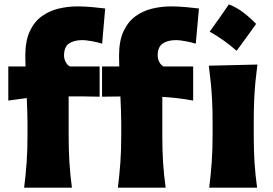

<svg xmlns="http://www.w3.org/2000/svg" viewBox="-20 -873 1270 893"><path d="M1044.5 -852.6Q1079.9 -839.2 1111.6 -815Q1143.3 -790.8 1171.2 -761.8Q1149.2 -731.2 1126.7 -699.8Q1104.1 -668.4 1080.5 -636.7Q1053.1 -660.8 1021.9 -683.4Q990.8 -706 955.3 -725.8Q979 -758.1 1001 -789.7Q1023 -821.4 1044.5 -852.6ZM528.3 0Q535.6 -59.6 539.8 -116.2Q543.9 -172.9 543.9 -243.2V-298.8Q543.9 -325.7 542.7 -357.9Q541.5 -390.1 540 -424.3L454.6 -423.3V-564H534.7Q533.7 -592.3 533.7 -613.8Q533.7 -682.6 554.4 -727.3Q575.2 -772 610.1 -797.4Q645 -822.8 688.2 -833Q731.4 -843.3 776.9 -843.3Q809.6 -843.3 848.1 -839.6Q886.7 -835.9 905.3 -833.5L890.6 -669.9Q870.6 -676.3 842.5 -681.4Q814.5 -686.5 799.8 -686.5Q760.3 -686.5 736.8 -670.7Q713.4 -654.8 713.4 -614.3Q713.4 -600.1 720.7 -585.2Q728 -570.3 740.7 -564H878.4V-405.3Q840.3 -412.1 805.2 -416.3Q770 -420.4 734.9 -422.4V-243.2Q734.9 -172.9 738.5 -116.2Q742.2 -59.6 750.5 0ZM92.3 0Q99.6 -59.6 103.8 -116.2Q107.9 -172.9 107.9 -243.2V-298.8Q107.9 -324.2 106.9 -354.5Q106 -384.8 104.5 -417L18.6 -405.3V-564H98.6Q97.7 -592.3 97.7 -613.8Q97.7 -682.6 118.4 -727.3Q139.2 -772 174.3 -797.4Q209.5 -822.8 252.7 -833Q295.9 -843.3 341.3 -843.3Q374 -843.3 412.4 -839.6Q450.7 -835.9 469.2 -833.5L455.1 -669.9Q435.5 -676.3 407 -681.4Q378.4 -686.5 363.8 -686.5Q324.2 -686.5 301 -670.7Q277.8 -654.8 277.8 -614.3Q277.8 -600.1 285.2 -585.2Q292.5 -570.3 305.2 -564H443.4V-423.3Q405.3 -424.3 369.9 -424.6Q334.5 -424.8 299.3 -424.8V-243.2Q299.3 -172.9 303 -116.2Q306.6 -59.6 314.5 0ZM953.1 0Q960.4 -60.1 964.6 -116.9Q968.8 -173.8 968.8 -244.6V-300.8Q968.8 -358.9 966.6 -403.8Q964.4 -448.7 960.4 -488Q956.5 -527.3 951.2 -567.4L1177.2 -572.8Q1171.9 -532.2 1168 -492.2Q1164.1 -452.1 1162.1 -406Q1160.2 -359.9 1160.2 -300.8V-244.6Q1160.2 -173.8 1163.8 -116.9Q1167.5 -60.1 1175.8 0Z"/></svg>

Font: Pinar DS1 ExtraBold
Style: Regular
Weight: 800
Designer: Amin Abedi
Version: Version 3.000